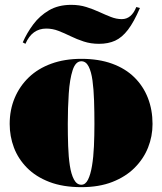

<svg xmlns="http://www.w3.org/2000/svg" viewBox="-20 -758 670 793"><path d="M316 -515Q388 -515 443 -495Q498 -475 535 -438.5Q572 -402 591 -353Q610 -304 610 -246Q610 -195 591.5 -148.5Q573 -102 536 -65Q499 -28 444 -6.5Q389 15 316 15Q240 15 184 -6.5Q128 -28 91.5 -65Q55 -102 37.5 -148.5Q20 -195 20 -246Q20 -304 40.5 -353Q61 -402 99 -438.5Q137 -475 192 -495Q247 -515 316 -515ZM316 -505Q292 -505 280 -468Q268 -431 264 -372Q260 -313 260 -246Q260 -200 261.5 -155Q263 -110 268.5 -74Q274 -38 285.5 -16.5Q297 5 316 5Q333 5 343.5 -16Q354 -37 360 -73Q366 -109 368 -154Q370 -199 370 -246Q370 -296 368.5 -342.5Q367 -389 362 -425.5Q357 -462 346 -483.5Q335 -505 316 -505ZM389 -577Q355 -577 326 -586.5Q297 -596 271.5 -608.5Q246 -621 221.5 -630.5Q197 -640 171 -640Q142 -640 120.5 -624.5Q99 -609 85 -577L74 -583Q91 -622 117.5 -657.5Q144 -693 182.5 -715.5Q221 -738 274 -738Q308 -738 336.5 -729Q365 -720 390 -708.5Q415 -697 438 -688Q461 -679 483 -679Q503 -679 518 -691.5Q533 -704 543 -729L558 -725Q533 -667 508.5 -635Q484 -603 455.5 -590Q427 -577 389 -577Z"/></svg>

Font: Kalnia
Style: Bold
Weight: 700
Designer: Frida Medrano
Foundry: Frida Medrano
Version: Version 1.105